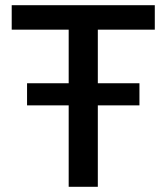

<svg xmlns="http://www.w3.org/2000/svg" viewBox="-20 -718 640 738"><path d="M516 -313V-398H356V-604H575V-698H25V-604H244V-398H84V-313H244V0H356V-313Z"/></svg>

Font: IBM Plex Mono Medm
Style: Regular
Weight: 500
Monospace: yes
Designer: Mike Abbink, Paul van der Laan, Pieter van Rosmalen
Foundry: Bold Monday
Version: Version 2.004